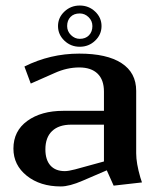

<svg xmlns="http://www.w3.org/2000/svg" viewBox="-20 -670 577 698"><path d="M270 -528.8Q291 -528.8 303.5 -541.7Q315.9 -554.7 315.9 -575.2Q315.9 -594.2 302 -607.7Q288.1 -621.1 270 -621.1Q248.5 -621.1 236.3 -608.4Q224.1 -595.7 224.1 -575.2Q224.1 -556.2 238 -542.5Q252 -528.8 270 -528.8ZM214.1 -627.9Q237.3 -649.9 270 -649.9Q302.7 -649.9 325.9 -627.9Q349.1 -606 349.1 -575.2Q349.1 -544.4 325.9 -522.2Q302.7 -500 270 -500Q237.3 -500 214.1 -522.2Q190.9 -544.4 190.9 -575.2Q190.9 -606 214.1 -627.9ZM268.1 -475.1Q368.7 -475.1 421.9 -440.4Q475.1 -405.8 475.1 -339.8V-112.8Q475.1 -76.7 490.2 -24.9L496.1 -6.8L393.1 4.9L368.2 -50.8L280.8 -13.2Q232.4 7.8 201.2 7.8Q126 7.8 77.4 -31Q28.8 -69.8 28.8 -129.9Q28.8 -193.8 79.3 -230.5Q129.9 -267.1 210 -267.1H357.9V-336.9Q357.9 -379.9 334.7 -402.3Q311.5 -424.8 268.1 -424.8Q223.6 -424.8 179.2 -404.8L91.8 -366.2L68.8 -428.2Q162.6 -475.1 268.1 -475.1ZM357.9 -83V-216.8H238.8Q193.8 -216.8 169.4 -193.6Q145 -170.4 145 -127Q145 -88.9 163.3 -68.4Q181.6 -47.9 215.8 -47.9Q228.5 -47.9 252.9 -54.2Z"/></svg>

Font: Resagokr
Style: Bold
Weight: 600
Designer: gluk
Foundry: gluk
Version: Version 0.95